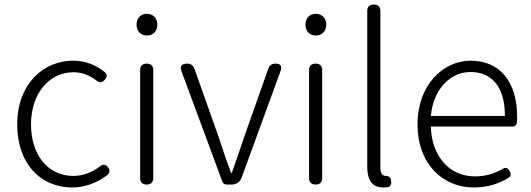

<svg xmlns="http://www.w3.org/2000/svg" viewBox="-20 -815 2346 848"><path d="M126 -60C169 -13 230 13 299 13C358 13 410 -9 453 -41C465 -51 467 -62 458 -75C448 -90 435 -91 421 -80C389 -55 348 -38 304 -38C192 -38 117 -130 117 -266C117 -403 198 -496 305 -496C344 -496 377 -481 405 -460C419 -448 431 -449 443 -463C454 -476 455 -486 442 -497C408 -524 363 -547 303 -547C237 -547 175 -521 130 -473C85 -425 56 -355 56 -266C56 -178 82 -108 126 -60Z M599 -267V-29C599 -10 609 0 628 0C647 0 657 -10 657 -29V-267V-505C657 -524 647 -534 628 -534C609 -534 599 -524 599 -505ZM596 -671C604 -663 616 -658 629 -658C642 -658 654 -663 662 -671C670 -679 675 -692 675 -707C675 -735 655 -754 629 -754C602 -754 583 -735 583 -707C583 -692 588 -679 596 -671Z M868 -267 962 -13C965 -5 972 0 981 0H1001H1004C1024 0 1040 -11 1047 -30L1219 -501C1227 -523 1220 -534 1196 -534C1181 -534 1170 -526 1165 -512L1057 -206C1040 -154 1021 -100 1004 -52H1000C982 -100 964 -154 947 -206L839 -511C834 -526 823 -534 807 -534C782 -534 773 -523 782 -499Z M1345 -267V-29C1345 -10 1355 0 1374 0C1393 0 1403 -10 1403 -29V-267V-505C1403 -524 1393 -534 1374 -534C1355 -534 1345 -524 1345 -505ZM1342 -671C1350 -663 1362 -658 1375 -658C1388 -658 1400 -663 1408 -671C1416 -679 1421 -692 1421 -707C1421 -735 1401 -754 1375 -754C1348 -754 1329 -735 1329 -707C1329 -692 1334 -679 1342 -671Z M1602 -437V-79C1602 -17 1625 13 1673 13C1681 13 1688 12 1693 12C1707 8 1710 -5 1707 -20C1705 -31 1696 -39 1685 -38C1685 -38 1684 -38 1684 -38C1670 -38 1660 -49 1660 -73V-434V-766C1660 -785 1650 -795 1631 -795C1612 -795 1602 -785 1602 -766Z M2166 -256H2243C2254 -256 2262 -263 2263 -274C2264 -282 2264 -291 2264 -299C2264 -455 2187 -547 2058 -547C1938 -547 1824 -440 1824 -266C1824 -91 1935 13 2073 13C2139 13 2186 -6 2225 -29C2238 -37 2238 -46 2231 -59C2223 -74 2212 -78 2198 -68C2163 -48 2125 -36 2078 -36C1963 -36 1886 -127 1883 -256H2072ZM2128 -303H2046H1883C1894 -425 1972 -497 2058 -497C2152 -497 2210 -432 2210 -303Z"/></svg>

Font: GenSenRounded2 TW L
Style: Regular
Weight: 300
Version: Version 2.100;PS 2.1;hotconv 16.6.51;makeotf.lib2.5.65220 DE